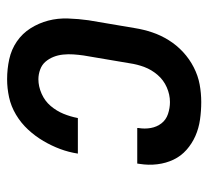

<svg xmlns="http://www.w3.org/2000/svg" viewBox="-43 -535 586 540"><g transform="rotate(90 250.0 -265.0)"><path d="M203 8Q174 8 146.5 2Q119 -4 96.5 -19.5Q74 -35 59.5 -58Q45 -81 38 -107.5Q31 -134 32 -163.5Q33 -193 37 -221L59 -351Q63 -376 71 -400Q79 -424 93 -446.5Q107 -469 126.5 -487Q146 -505 169.5 -517Q193 -529 217.5 -533.5Q242 -538 267 -538Q292 -538 316.5 -534.5Q341 -531 362.5 -521.5Q384 -512 401.5 -496.5Q419 -481 429 -460Q439 -439 442 -414.5Q445 -390 441 -365Q441 -363 440.5 -361.5Q440 -360 440 -358H340Q340 -359 340 -359.5Q340 -360 340 -361Q343 -379 340 -396Q337 -413 327 -426Q317 -439 300.5 -444.5Q284 -450 267 -450Q246 -450 225.5 -441Q205 -432 190.5 -415Q176 -398 168.5 -378Q161 -358 158 -337L136 -207Q134 -193 133 -178.5Q132 -164 133.5 -149.5Q135 -135 140 -122.5Q145 -110 153.5 -100Q162 -90 175.5 -85Q189 -80 203 -80Q223 -80 243.5 -89Q264 -98 278 -114.5Q292 -131 300 -150.5Q308 -170 312 -191H412Q408 -165 399 -141Q390 -117 376.5 -94Q363 -71 344.5 -51Q326 -31 302.5 -17Q279 -3 253.5 2.5Q228 8 203 8Z"/></g></svg>

Font: Iosevka Slab Semibold Oblique
Style: Regular
Weight: 600
Italic angle: -9°
Monospace: yes
Designer: Belleve Invis
Foundry: Belleve Invis
Version: Version 11.1.1; ttfautohint (v1.8.3)